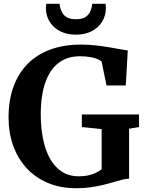

<svg xmlns="http://www.w3.org/2000/svg" viewBox="-20 -989 769 1020"><path d="M385.8 11Q300.6 11 233.6 -17.5Q166.5 -46 120.1 -97.1Q73.7 -148.2 49.6 -216.4Q25.4 -284.6 25.4 -363.4Q25.4 -457.4 52.2 -529.9Q79 -602.3 129 -651.8Q178.9 -701.3 249.9 -726.7Q320.9 -752.1 409.4 -752.1Q449 -752.1 487.6 -747.9Q526.2 -743.6 560.2 -737.8Q594.2 -732 619.9 -727.2Q645.6 -722.5 658.8 -721.1L648.2 -534.9H545.9L519.5 -662.4Q514.2 -667.7 500.2 -674.2Q486.1 -680.7 462.3 -685.4Q438.5 -690.1 404 -690.1Q338.1 -690.1 291.8 -655.2Q245.4 -620.2 221 -551.3Q196.5 -482.4 196.5 -380.6Q196.5 -311.7 208.4 -252.1Q220.2 -192.5 244.8 -147.7Q269.4 -102.9 307.8 -77.7Q346.1 -52.4 398.8 -52.4Q425.8 -52.4 447.9 -57.1Q470.1 -61.8 488 -70.4Q505.9 -78.9 520 -89.6V-303.3L414.8 -314V-381H718.6V-314L665.7 -305.1V-40Q648.5 -39.5 627.5 -34Q606.5 -28.5 581.3 -21Q556.2 -13.5 526.2 -6.2Q496.2 1 461.2 6Q426.1 11 385.8 11ZM383.2 -804.9Q334.5 -804.9 298.7 -823.4Q263 -841.9 243.5 -874.1Q223.9 -906.3 223.9 -946.2Q223.9 -952.3 224.4 -958Q224.9 -963.7 225.6 -968.7H297Q297 -966.5 297.2 -963.1Q297.5 -959.6 298 -956.1Q301.2 -942.2 308.4 -926Q315.6 -909.8 332.8 -898.3Q350.1 -886.9 383.2 -886.9Q416.3 -886.9 433.6 -898.2Q450.8 -909.5 458.2 -925.6Q465.6 -941.8 468.4 -956.1Q469.4 -959.6 469.4 -963.1Q469.4 -966.5 469.4 -968.7H540.9Q541.9 -963.7 542.2 -958.2Q542.5 -952.7 542.5 -946.6Q542.5 -906.6 523 -874.5Q503.4 -842.3 467.7 -823.6Q432 -804.9 383.2 -804.9Z"/></svg>

Font: Merriweather Light
Style: Regular
Weight: 300
Designer: Eben Sorkin
Foundry: Eben Sorkin
Version: Version 2.100